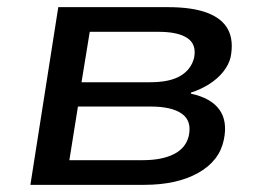

<svg xmlns="http://www.w3.org/2000/svg" viewBox="-20 -517 733 537"><path d="M65 0 143 -497H450Q518 -497 560 -481Q602 -465 618 -434Q634 -403 625 -357Q620 -336 604.5 -316.5Q589 -297 565.5 -282Q542 -267 514 -258V-255Q570 -243 593.5 -210.5Q617 -178 606 -126Q594 -67 534.5 -33.5Q475 0 383 0ZM174 -69H379Q433 -69 466.5 -86Q500 -103 508 -137Q517 -179 488.5 -199Q460 -219 402 -219H198ZM208 -287H400Q455 -287 485 -305Q515 -323 523 -356Q530 -393 504 -410.5Q478 -428 424 -428H231Z"/></svg>

Font: Nunito Sans 7pt SemiExpanded Medium
Style: Italic
Weight: 500
Width: 6
Italic angle: -9°
Designer: Vernon Adams
Foundry: Vernon Adams
Version: Version 3.101;gftools[0.9.27]